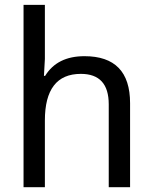

<svg xmlns="http://www.w3.org/2000/svg" viewBox="-20 -780 640 800"><path d="M433.1 0V-345.2Q433.1 -472.2 316.9 -472.2Q167 -472.2 167 -277.8V0H78.1V-759.8H167V-534.2L163.1 -463.9H168Q218.3 -545.9 332 -545.9Q522 -545.9 522 -350.1V0Z"/></svg>

Font: Apple Sans Adjectives
Style: Regular
Weight: 400
Monospace: yes
Foundry: Apple Sans Adjectives
Version: Version 0.01